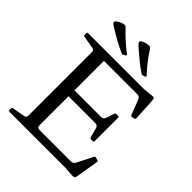

<svg xmlns="http://www.w3.org/2000/svg" viewBox="-263 -1124 1281 1281"><g transform="rotate(45 378.0 -483.0)"><path d="M518 -807 505 -802Q496 -798 489 -802Q456 -823 417 -855Q378 -887 344 -917Q332 -929 327.5 -935Q323 -941 325.5 -945.5Q328 -950 335 -956Q346 -963 360.5 -967Q375 -971 393 -971Q403 -970 408 -962Q424 -937 443 -911Q462 -885 482.5 -860.5Q503 -836 521 -817Q526 -811 518 -807ZM326 -815 314 -807Q306 -802 298 -805Q263 -820 218.5 -844.5Q174 -869 136 -893Q122 -902 116.5 -907.5Q111 -913 112.5 -918Q114 -923 120 -930Q130 -938 143.5 -944.5Q157 -951 175 -954Q185 -955 191 -948Q211 -927 234.5 -904.5Q258 -882 282 -861.5Q306 -841 327 -825Q334 -820 326 -815ZM151 0V-742H249V-78Q249 -66 254.5 -61Q260 -56 273 -56H566Q578 -56 585.5 -61Q593 -66 599 -77L655 -187Q659 -195 669 -192L686 -187Q696 -184 693 -174L667 -16Q665 -7 662 -2Q659 3 651.5 4Q644 5 627 4L572 0ZM559 -255Q550 -255 547 -265L529 -331Q526 -342 519 -347Q512 -352 499 -352H249V-408H500Q512 -408 518.5 -413.5Q525 -419 529 -431L547 -485Q550 -494 560 -494H575Q584 -494 584 -484V-264Q584 -255 574 -255ZM647 -553Q639 -551 634 -560L593 -666Q589 -677 581.5 -681.5Q574 -686 561 -686H249V-742H572L641 -749Q651 -750 655.5 -748.5Q660 -747 662 -739.5Q664 -732 665 -715L673 -568Q673 -558 663 -557ZM44 0Q35 0 35 -10V-23Q35 -33 45 -34L131 -49Q143 -51 147 -56.5Q151 -62 151 -74V-215H249V0ZM35 -732Q35 -742 44 -742H249V-527H151V-668Q151 -680 147 -685.5Q143 -691 131 -693L45 -708Q35 -709 35 -719Z"/></g></svg>

Font: Hahmlet
Style: Regular
Weight: 400
Designer: Minjoo Ham & Mark Frömberg
Foundry: hypertype
Version: Version 1.001; ttfautohint (v1.8.3)